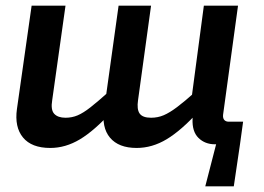

<svg xmlns="http://www.w3.org/2000/svg" viewBox="-20 -511 936 680"><path d="M212 -491 165 -157Q159 -122 172 -108Q185 -94 212 -94Q235 -94 255 -102.5Q275 -111 300.5 -131Q326 -151 364 -185L376 -116Q314 -48 263 -17.5Q212 13 158 13Q92 13 61.5 -24Q31 -61 40 -125L92 -491ZM515 -491 469 -157Q464 -124 474.5 -109Q485 -94 515 -94Q539 -94 560 -103Q581 -112 607.5 -132Q634 -152 671 -185L683 -116Q622 -49 570.5 -18Q519 13 464 13Q400 13 369.5 -23.5Q339 -60 349 -125L400 -491ZM823 -491 770 -104Q769 -92 774.5 -86Q780 -80 790 -80H841L830 0H741Q706 0 683 -22.5Q660 -45 662 -90L664 -131L656 -145L702 -491ZM748 -10 830 0 808 149H707Z"/></svg>

Font: Exo 2 SemiBold
Style: Italic
Weight: 600
Italic angle: -8°
Designer: Natanael Gama
Foundry: Natanael Gama
Version: Version 2.010